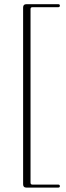

<svg xmlns="http://www.w3.org/2000/svg" viewBox="-20 -752 305 893"><path d="M122 -709.5V97.5Q122 106.5 130.5 106.5H250.5Q258.5 106.5 258.5 114Q258.5 120.5 250.5 120.5H102.5Q87.5 120.5 87.5 105V-717Q87.5 -732.5 102.5 -732.5H250.5Q258.5 -732.5 258.5 -726Q258.5 -718.5 250.5 -718.5H130.5Q122 -718.5 122 -709.5Z"/></svg>

Font: Fraunces 72pt S000 Thin
Style: Regular
Weight: 100
Version: Version 1.000; ttfautohint (v1.8.3)